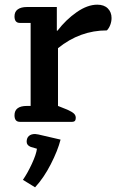

<svg xmlns="http://www.w3.org/2000/svg" viewBox="-20 -521 502 821"><path d="M42 -28Q42 -68 95 -68H111V-423H65Q42 -423 42 -451Q42 -471 56 -481Q70 -491 95 -491H223V-390H226Q262 -437 308 -469Q354 -501 396 -501Q425 -501 441 -485Q457 -469 457 -444Q457 -429 451.5 -414.5Q446 -400 437 -391Q322 -391 228 -315V-68L268 -52Q288 -43 296 -35.5Q304 -28 304 -17Q304 0 289 0H65Q42 0 42 -28ZM78 248Q98 219 116.5 179Q135 139 138 115L111 107Q94 100 94 85Q94 69 103.5 60.5Q113 52 130 52Q134 52 144 54L239 76Q227 123 197 181.5Q167 240 130 280Z"/></svg>

Font: MaitreeSemiBold
Style: Regular
Weight: 600
Designer: CadsonDemak Team
Foundry: CadsonDemak
Version: Version 1.000